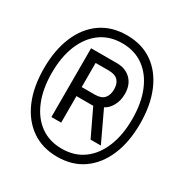

<svg xmlns="http://www.w3.org/2000/svg" viewBox="-164 -829 933 972"><g transform="rotate(30 302.0 -343.0)"><path d="M302 12Q215 12 152 -32Q89 -76 55 -155.5Q21 -235 21 -343Q21 -451 55 -531Q89 -611 152 -654.5Q215 -698 302 -698Q390 -698 452.5 -654.5Q515 -611 549 -531Q583 -451 583 -343Q583 -235 549 -155.5Q515 -76 452.5 -32Q390 12 302 12ZM302 -35Q375 -35 427.5 -73Q480 -111 508.5 -180.5Q537 -250 537 -343Q537 -437 508.5 -506Q480 -575 427.5 -613Q375 -651 302 -651Q229 -651 176.5 -613Q124 -575 95.5 -506Q67 -437 67 -343Q67 -250 95.5 -180.5Q124 -111 176.5 -73Q229 -35 302 -35ZM177 -148V-550H328Q379 -550 410 -519Q441 -488 441 -435Q441 -395 424 -365Q407 -335 383 -324L466 -148H406L332 -303H234V-148ZM234 -356H310Q348 -356 365 -375Q382 -394 382 -428Q382 -461 365 -479Q348 -497 310 -497H234Z"/></g></svg>

Font: Archivo Narrow
Style: Italic
Weight: 400
Italic angle: -8°
Designer: Hector Gatti
Foundry: Omnibus-Type
Version: Version 3.002